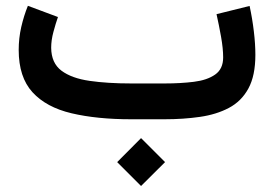

<svg xmlns="http://www.w3.org/2000/svg" viewBox="-20 -405 930 652"><path d="M459 64 540.5 145.5 459 226.6 377.9 145.5ZM538.6 0H425.3Q309.1 0 223.1 -20.3Q137.2 -40.5 90.3 -91.8Q43.5 -143.1 43.5 -235.4Q43.5 -275.4 52.2 -313.5Q61 -351.6 74.7 -385.3L176.8 -347.2Q168.9 -324.7 161.4 -296.6Q153.8 -268.6 153.8 -242.7Q154.3 -190.9 188.7 -165Q223.1 -139.2 284.2 -130.4Q345.2 -121.6 425.3 -121.6H539.6Q593.3 -121.6 638.4 -127.2Q683.6 -132.8 710.7 -151.9Q737.8 -170.9 737.8 -210Q737.8 -240.2 730.7 -280Q723.6 -319.8 715.3 -356.9L827.6 -384.8Q836.9 -341.8 842 -298.6Q847.2 -255.4 847.2 -218.8Q847.2 -147.9 823.5 -104.5Q799.8 -61 757.3 -38.6Q714.8 -16.1 658.9 -8.1Q603 0 538.6 0Z"/></svg>

Font: Vazirmatn UI SemiBold
Style: Regular
Weight: 600
Designer: Saber Rastikerdar
Foundry: Saber Rastikerdar
Version: Version 33.003